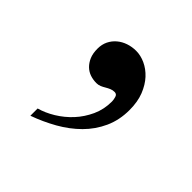

<svg xmlns="http://www.w3.org/2000/svg" viewBox="-85 -175 421 421"><g transform="rotate(45 125.0 35.5)"><path d="M199.2 4.9Q199.2 36.1 187.5 61.8Q175.8 87.4 155.8 107.4Q135.7 127.4 109.4 142.3Q83 157.2 54.2 167.5V145Q72.3 140.1 91.1 128.7Q109.9 117.2 124.8 101.1Q139.6 85 149.2 64.2Q158.7 43.5 158.7 19Q158.7 13.7 156.7 6.8Q154.8 0 147.9 0Q142.1 0 137 2.2Q131.8 4.4 127 7.3Q122.1 10.3 116.9 12.5Q111.8 14.6 106 14.6Q95.7 14.6 86.4 11.5Q77.1 8.3 70.1 1.5Q63 -5.4 58.6 -15.6Q54.2 -25.9 54.2 -40.5Q54.2 -53.7 59.3 -64.2Q64.5 -74.7 73.2 -82Q82 -89.4 93.5 -93.3Q105 -97.2 117.7 -97.2Q131.8 -97.2 146.2 -90.6Q160.6 -84 172.4 -71.3Q184.1 -58.6 191.7 -39.6Q199.2 -20.5 199.2 4.9Z"/></g></svg>

Font: Doulos SIL Cyr
Style: Regular
Weight: 400
Designer: Walt Agee, Victor Gaultney, Peter Martin, Debbi Hosken, Becca Hirsbrunner
Foundry: SIL International
Version: Version 5.000